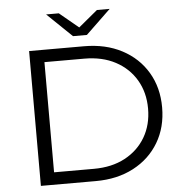

<svg xmlns="http://www.w3.org/2000/svg" viewBox="-58 -937 943 993"><g transform="rotate(-5 413.0 -440.5)"><path d="M114 0V-700H399Q511 -700 595.5 -655.5Q680 -611 727 -532Q774 -453 774 -350Q774 -247 727 -168Q680 -89 595.5 -44.5Q511 0 399 0ZM188 -64H395Q488 -64 556.5 -100.5Q625 -137 663 -201.5Q701 -266 701 -350Q701 -434 663 -498.5Q625 -563 556.5 -599.5Q488 -636 395 -636H188ZM347 -757 218 -881H284L383 -799L482 -881H548L419 -757Z"/></g></svg>

Font: Montserrat
Style: Regular
Weight: 400
Designer: Julieta Ulanovsky
Foundry: Julieta Ulanovsky
Version: Version 9.000; ttfautohint (v1.8.4.7-5d5b)